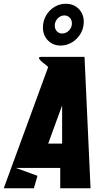

<svg xmlns="http://www.w3.org/2000/svg" viewBox="-29 -1000 537 1020"><path d="M452 0H291V-108H55L170 -66L151 0H-9L227 -644Q219 -652 206.5 -661.5Q194 -671 186 -679Q178 -687 178 -692.5Q178 -698 194 -698H420ZM301 -237V-440L227 -237ZM199 -854Q199 -888 215.5 -917Q232 -946 260 -963Q288 -980 320 -980Q362 -980 389 -953Q416 -926 416 -884Q416 -850 399 -821Q382 -792 353.5 -775Q325 -758 293 -758Q252 -758 225.5 -785.5Q199 -813 199 -854ZM353 -876Q353 -894 341.5 -906Q330 -918 313 -918Q293 -918 277.5 -902Q262 -886 262 -864Q262 -846 273 -834Q284 -822 301 -822Q322 -822 337.5 -838Q353 -854 353 -876Z"/></svg>

Font: Relentless
Style: Condensed Bold Italic
Weight: 700
Width: 3
Italic angle: -7°
Designer: Sparks studio
Foundry: Sparks Studio
Version: Version 1.101